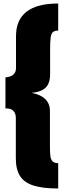

<svg xmlns="http://www.w3.org/2000/svg" viewBox="-20 -862 362 1092"><path d="M70 38V-192Q70 -218 55 -232.5Q40 -247 11 -245V-422Q71 -427 71 -475V-656Q71 -842 311 -842V-688Q290 -688 280.5 -679Q271 -670 268 -647.5Q265 -625 265 -576V-440Q265 -387 238.5 -362.5Q212 -338 160 -334Q264 -313 264 -231V-32Q264 7 266.5 26Q269 45 279 55.5Q289 66 311 66V210Q222 210 169.5 193Q117 176 93.5 138.5Q70 101 70 38Z"/></svg>

Font: Exo Black
Style: Regular
Weight: 900
Designer: Natanael Gama
Foundry: Natanael Gama
Version: Version 1.500; ttfautohint (v1.6)